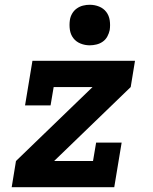

<svg xmlns="http://www.w3.org/2000/svg" viewBox="-20 -785 640 805"><path d="M29 0 47 -110 368 -420H205L192 -343H85L116 -530H546L528 -420L207 -110H370L383 -187H490L459 0ZM356 -595Q336 -595 317.5 -602.5Q299 -610 287.5 -625Q276 -640 273 -660Q270 -680 273 -701Q275 -715 282.5 -728Q290 -741 302 -749.5Q314 -758 328 -761.5Q342 -765 356 -765Q377 -765 395.5 -757.5Q414 -750 425.5 -735Q437 -720 440 -700Q443 -680 440 -659Q437 -645 430 -632Q423 -619 411 -610.5Q399 -602 384.5 -598.5Q370 -595 356 -595Z"/></svg>

Font: Iosevka Slab XBdExObl
Style: Regular
Weight: 800
Width: 7
Italic angle: -9°
Monospace: yes
Designer: Belleve Invis
Foundry: Belleve Invis
Version: Version 11.1.0; ttfautohint (v1.8.3)